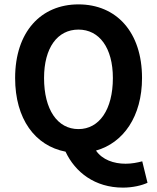

<svg xmlns="http://www.w3.org/2000/svg" viewBox="-20 -686 717 876"><path d="M49 -330C49 -143 140 -21 279 6C323 100 413 170 541 170C586 170 627 160 653 148L629 50C606 56 581 61 553 61C499 61 447 43 418 1C543 -34 628 -155 628 -330C628 -541 510 -666 338 -666C167 -666 49 -541 49 -330ZM181 -330C181 -468 242 -551 338 -551C433 -551 495 -468 495 -330C495 -186 433 -97 338 -97C242 -97 181 -186 181 -330Z"/></svg>

Font: Source Sans Pro SemBd
Style: Regular
Weight: 700
Designer: Paul D. Hunt
Foundry: Adobe Systems Incorporated
Version: Version 2.020;PS 2.0;hotconv 1.0.86;makeotf.lib2.5.63406